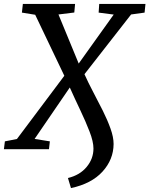

<svg xmlns="http://www.w3.org/2000/svg" viewBox="-52 -763 764 982"><path d="M311 199 295.5 147.5Q356 133 391 91Q426 49 426 -3.5Q426 -38.5 406 -90.2Q386 -142 358 -200.8Q330 -259.5 305 -315.5L125 -52.5L203 -40L198.5 0H-32L-27 -40L34.5 -52L277 -375.5L128 -687.5L60 -698.5L65 -743H332L328 -699L247 -689L350.5 -438L529.5 -688.5L452.5 -698.5L455.5 -743H692L687.5 -698.5L618.5 -689L380 -383.5Q399 -341 424.2 -293.2Q449.5 -245.5 473.5 -197.5Q497.5 -149.5 513.2 -105.5Q529 -61.5 529 -26.5Q528.5 53 472.2 114.8Q416 176.5 311 199Z"/></svg>

Font: Merriweather
Style: Italic
Weight: 400
Italic angle: -7.8°
Designer: Eben Sorkin
Foundry: Eben Sorkin
Version: Version 2.100